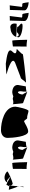

<svg xmlns="http://www.w3.org/2000/svg" viewBox="1668 -2292 614 3991"><g transform="rotate(-90 1975.5 -297.0)"><path d="M318 -378C324 -373 148 -474 126 -470C108 -470 100 -111 86 -111C62 -111 124 -239 95 -239C80 -239 23 -440 23 -422C23 -420 112 -410 118 -410L128 -478C148 -478 95 -422 95 -404C95 -456 103 -352 153 -340C179 -340 407 -428 407 -456C322 -542 176 -522 176 -428C176 -457 202 -458 216 -458C230 -458 274 -409 318 -378Z M459 -44C440 -65 600 -40 600 -40C600 -54 594 -350 581 -350C563 -350 471 -340 461 -336Z M675 -126 919 -34C899 -34 875 -124 857 -124C847 -182 885 -232 899 -232C918 -232 929 -190 918 -138C912 -138 914 -44 914 -48C914 -60 1008 -68 1023 -68L1051 -224C1059 -288 1013 -334 939 -346C871 -360 827 -328 815 -328C790 -330 773 -343 757 -338C741 -332 651 -313 651 -346C651 -352 669 -122 675 -126Z M1104 -448C1104 -352 1130 -19 1237 -19C1309 -19 1392 -82 1446 -104C1480 -100 1492 -36 1520 -40C1558 -46 1626 -14 1664 -12C1702 -12 1753 -251 1753 -286C1753 -516 1430 -586 1260 -584C1174 -582 1104 -534 1104 -448Z M1827 -126 2071 -34C2051 -34 2027 -124 2009 -124C1999 -182 2037 -232 2051 -232C2070 -232 2081 -190 2070 -138C2064 -138 2066 -44 2066 -48C2066 -60 2160 -68 2175 -68L2203 -224C2211 -288 2165 -334 2091 -346C2023 -360 1979 -328 1967 -328C1942 -330 1925 -343 1909 -338C1893 -332 1803 -313 1803 -346C1803 -352 1821 -122 1827 -126Z M2254 -65C2240 -53 2959 -134 2844 -134C2831 -134 2933 -234 2950 -252C2966 -269 2786 -240 2902 -352C3009 -455 2682 -474 2648 -484C2638 -487 2405 -474 2428 -468C2455 -461 2830 -362 2666 -290C2646 -281 2366 -176 2366 -176C2324 -176 2311 -114 2254 -65Z M3003 -44C2984 -65 3144 -40 3144 -40C3144 -54 3138 -350 3125 -350C3107 -350 3015 -340 3005 -336Z M3200 -243C3158 -166 3386 -124 3464 -138C3520 -172 3414 -198 3410 -246C3395 -246 3291 -264 3291 -242C3234 -186 3204 -230 3208 -274C3231 -255 3448 -258 3476 -258C3500 -354 3448 -410 3370 -384C3293 -384 3200 -318 3200 -243Z M3534 -100C3526 -50 3624 -10 3704 -10C3697 -10 3696 -141 3668 -141C3636 -142 3606 -137 3606 -158C3606 -133 3639 -430 3639 -403C3639 -400 3546 -400 3543 -400Z M3755 -100C3747 -50 3845 -10 3925 -10C3918 -10 3917 -141 3889 -141C3857 -142 3827 -137 3827 -158C3827 -133 3860 -430 3860 -403C3860 -400 3767 -400 3764 -400Z"/></g></svg>

Font: Recovery
Style: Regular
Weight: 400
Version: Version 0.27